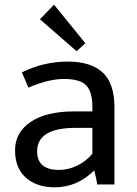

<svg xmlns="http://www.w3.org/2000/svg" viewBox="-20 -785 584 817"><path d="M90 -29C120.7 -1.7 161.7 12 213 12C277 12 333 -12 381 -60C387 -36 391.3 -16 394 0H467V-329C467 -396.3 450.3 -445.5 417 -476.5C383.7 -507.5 333.7 -523 267 -523C200.3 -523 135.7 -507.7 73 -477L101 -412C157.7 -436.7 208.3 -449 253 -449C297.7 -449 328.8 -440 346.5 -422C364.2 -404 373 -373.7 373 -331V-311H297C216.3 -311 154 -296 110 -266C66 -236 44 -195.8 44 -145.5C44 -95.2 59.3 -56.3 90 -29ZM138 -141C138 -207.7 193 -241 303 -241H373V-131C355.7 -109.7 334.3 -92.8 309 -80.5C283.7 -68.2 257.7 -62 231 -62C169 -62 138 -88.3 138 -141ZM150 -703 306 -567 343 -601 210 -765Z"/></svg>

Font: Telex Regular
Style: Regular
Weight: 400
Designer: Andres Torresi
Foundry: Andres Torresi
Version: Version 1.001